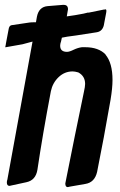

<svg xmlns="http://www.w3.org/2000/svg" viewBox="-57 -765 489 785"><path d="M196 -611 192 -593V-594Q189 -585 189 -578Q189 -553 217 -553Q227 -553 245 -562Q262 -570 278 -572H291Q346 -572 375 -542H374Q403 -508 403 -438Q403 -405 395 -357Q367 -196 340 -62Q330 -19 292 -13L229 -2Q221 0 220 0Q210 0 210 -15Q210 -17 212 -25Q224 -86 248.5 -207Q273 -328 286 -389Q291 -411 291 -422Q291 -454 263 -469Q249 -473 240 -473Q207 -473 182.5 -449.5Q158 -426 151 -392Q117 -213 96 -71Q89 -28 51 -20L-9 -7Q-17 -5 -18 -5Q-29 -5 -29 -19Q-29 -26 -27 -30L76 -595Q37 -584 35 -584L-33 -572H-37Q-35 -572 -35 -574V-575Q-35 -576 -34.5 -577.5Q-34 -579 -33.5 -581.5Q-33 -584 -33 -586L-22 -644Q-20 -660 -10 -662L64 -673Q68 -674 90 -674L94 -697Q102 -737 138 -740L199 -745H204Q221 -745 221 -727Q221 -725 216 -698L250 -703Q292 -710 304 -714V-713L368 -726Q370 -726 372 -726L374 -727Q378 -727 378 -720Q378 -718 377.5 -715.5Q377 -713 377 -712L369 -670Q365 -637 338 -633L254 -620Q213 -615 196 -611Z"/></svg>

Font: Bangerz Fix
Style: Regular
Weight: 400
Designer: vernon adams
Foundry: Vernon Adams
Version: Version 2.10;December 28, 2023;FontCreator 13.0.0.2683 64-bi